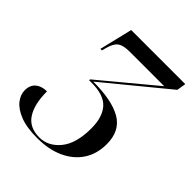

<svg xmlns="http://www.w3.org/2000/svg" viewBox="-201 -838 974 974"><g transform="rotate(45 286.0 -351.5)"><path d="M226 11Q150 11 102.5 -8Q55 -27 32.5 -56Q10 -85 10 -116Q10 -153 33 -172.5Q56 -192 94 -192Q94 -100 127 -49.5Q160 1 231 1Q295 1 340.5 -54.5Q386 -110 386 -218Q386 -299 348.5 -341Q311 -383 223 -383H205L206 -390L496 -631H253Q220 -631 200.5 -625Q181 -619 169.5 -603.5Q158 -588 150 -558L144 -536H133L176 -714H564L556 -665L225 -393Q360 -393 429 -352.5Q498 -312 498 -217Q498 -147 464.5 -96Q431 -45 370 -17Q309 11 226 11Z"/></g></svg>

Font: Noto Serif Display SemiCondensed Medium
Style: Italic
Weight: 500
Width: 4
Italic angle: -12°
Designer: Monotype Design Team
Foundry: Monotype Imaging Inc.
Version: Version 2.009